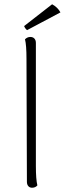

<svg xmlns="http://www.w3.org/2000/svg" viewBox="-20 -870 303 899"><path d="M106 -19 104 -594Q104 -659 97 -686Q108 -697 122 -697Q134 -697 141 -689.5Q148 -682 148 -669V-94Q148 -29 155 -2Q146 9 130 9Q119 9 112.5 1.5Q106 -6 106 -19ZM107 -729Q103 -731 98.5 -737.5Q94 -744 93 -748L224 -850Q250 -836 263 -812Z"/></svg>

Font: Arima Madurai ExtraLight
Style: Regular
Weight: 275
Designer: Joana Correia and Natanael Gama
Foundry: NDISCOVER
Version: Version 1.019